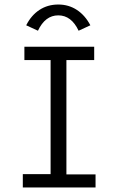

<svg xmlns="http://www.w3.org/2000/svg" viewBox="-20 -830 540 850"><path d="M81 0V-59H204V-564H88V-623H397V-564H274V-58H403V0ZM148 -694 96 -718Q118 -762 154.5 -786Q191 -810 238 -810Q284 -810 320.5 -786Q357 -762 380 -718L328 -694Q296 -762 238 -762Q180 -762 148 -694Z"/></svg>

Font: Inconsolata Nerd Font Mono
Style: Regular
Weight: 400
Monospace: yes
Designer: Raph Levien, Cyreal, Brenton Simpson
Foundry: Raph Levien, Cyreal, Google
Version: Version 3.000; ttfautohint (v1.8.3);Nerd Fonts 3.0.2